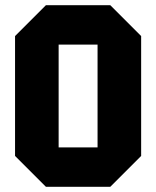

<svg xmlns="http://www.w3.org/2000/svg" viewBox="-20 -720 602 740"><path d="M38 -119V-581L157 -700H405L524 -581V-119L405 0H157ZM206 -548V-152H356V-548Z"/></svg>

Font: Tektur SemiCondensed
Style: Bold
Weight: 700
Width: 4
Designer: Adam Jagosz
Foundry: Adam Jagosz
Version: Version 1.005;gftools[0.9.30]